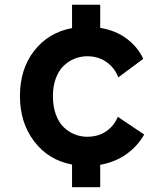

<svg xmlns="http://www.w3.org/2000/svg" viewBox="-20 -677 666 799"><path d="M580.1 -117.2Q551.8 -67.9 505.6 -35.2Q459.5 -2.4 397 8.8V102.1H279.8V7.8Q181.6 -10.7 122.3 -88.6Q63 -166.5 63 -276.9Q63 -390.1 122.6 -466.1Q182.1 -542 279.8 -560.1V-657.2H397V-561Q461.9 -550.3 507.8 -515.6Q553.7 -481 576.2 -432.1L472.2 -355Q458 -393.6 424.1 -418.2Q390.1 -442.9 342.8 -442.9Q315.9 -442.9 291.3 -433.1Q266.6 -423.3 245.8 -404.1Q225.1 -384.8 212.6 -351.8Q200.2 -318.8 200.2 -276.9Q200.2 -233.4 212.6 -200Q225.1 -166.5 245.8 -147Q266.6 -127.4 291.3 -117.7Q315.9 -107.9 342.8 -107.9Q388.7 -107.9 421.6 -130.4Q454.6 -152.8 470.2 -190.9Z"/></svg>

Font: Stilu SemiBold
Style: Regular
Weight: 600
Designer: Genilson Lima Santos
Foundry: Genilson Lima Santos
Version: Version 1.200;PS 001.200;hotconv 1.0.88;makeotf.lib2.5.64775